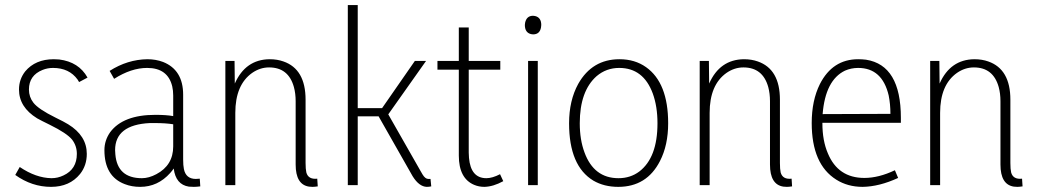

<svg xmlns="http://www.w3.org/2000/svg" viewBox="-20 -728 4076 755"><path d="M321.3 -123Q321.3 -194.3 248 -239.3Q232.4 -249 198.2 -265.6Q130.9 -298.8 111.3 -324.2Q93.8 -346.7 93.8 -376Q93.8 -431.6 147.5 -453.1Q167 -460.9 188.5 -460.9Q252 -460.9 285.2 -415Q288.1 -410.2 291 -405.3L324.2 -422.9Q290 -484.4 212.9 -494.1Q202.1 -495.1 191.4 -495.1Q119.1 -495.1 79.1 -447.3Q54.7 -416 54.7 -376Q54.7 -306.6 126 -262.7Q141.6 -253.9 175.8 -237.3Q243.2 -204.1 263.7 -178.7Q282.2 -154.3 282.2 -123Q282.2 -62.5 229.5 -38.1Q207 -27.3 182.6 -27.3Q121.1 -28.3 57.6 -71.3L40 -40Q105.5 6.8 180.7 6.8Q253.9 6.8 294.9 -43.9Q321.3 -77.1 321.3 -123Z M742.2 6.8Q752.9 6.8 767.6 4.9L765.6 -25.4Q758.8 -24.4 750 -24.4Q710.9 -24.4 703.1 -63.5Q700.2 -78.1 700.2 -100.6V-355.5Q700.2 -453.1 621.1 -484.4Q592.8 -495.1 559.6 -495.1Q481.4 -494.1 411.1 -449.2L428.7 -418Q496.1 -460.9 558.6 -460.9Q639.6 -460.9 657.2 -388.7Q661.1 -372.1 661.1 -352.5V-271.5Q633.8 -276.4 590.8 -276.4Q463.9 -276.4 413.1 -208Q390.6 -175.8 390.6 -137.7Q390.6 -34.2 470.7 -3.9Q498 6.8 531.2 6.8Q600.6 6.8 649.4 -47.9Q657.2 -56.6 663.1 -65.4Q670.9 -2 722.7 5.9Q732.4 6.8 742.2 6.8ZM538.1 -27.3Q441.4 -27.3 433.6 -121.1Q432.6 -129.9 432.6 -137.7Q432.6 -237.3 569.3 -244.1Q579.1 -244.1 588.9 -244.1Q631.8 -244.1 661.1 -239.3V-152.3Q661.1 -78.1 594.7 -43Q565.4 -27.3 538.1 -27.3Z M1227.5 -25.4Q1192.4 -21.5 1184.6 -49.8Q1181.6 -63.5 1181.6 -86.9V-335.9Q1181.6 -456.1 1094.7 -486.3Q1070.3 -495.1 1040 -495.1Q945.3 -494.1 903.3 -399.4L902.3 -488.3H866.2V0H905.3V-284.2Q905.3 -394.5 971.7 -441.4Q1002.9 -462.9 1038.1 -462.9Q1114.3 -462.9 1135.7 -385.7Q1142.6 -360.4 1142.6 -330.1V-81.1Q1142.6 -2 1195.3 5.9Q1202.1 6.8 1209 6.8Q1216.8 6.8 1229.5 4.9Z M1658.2 6.8Q1667 6.8 1675.8 4.9L1672.9 -24.4H1664.1Q1652.3 -24.4 1641.6 -42Q1638.7 -46.9 1634.8 -53.7L1506.8 -278.3L1655.3 -488.3H1611.3L1482.4 -302.7H1386.7V-708H1347.7V0H1386.7V-270.5H1468.8L1602.5 -35.2Q1627.9 5.9 1658.2 6.8Z M1959 -15.6 1946.3 -43Q1916 -27.3 1892.6 -27.3Q1831.1 -27.3 1824.2 -107.4Q1823.2 -118.2 1823.2 -127.9V-454.1H1947.3V-488.3H1823.2V-620.1H1784.2V-488.3H1700.2V-454.1H1784.2V-116.2Q1784.2 -26.4 1844.7 -1Q1863.3 6.8 1884.8 6.8Q1919.9 5.9 1959 -15.6Z M2094.7 0V-488.3H2056.6V0ZM2108.4 -629.9Q2108.4 -659.2 2084 -665Q2080.1 -666 2076.2 -666Q2050.8 -666 2044.9 -638.7Q2043.9 -633.8 2043.9 -629.9Q2043.9 -599.6 2068.4 -593.8Q2072.3 -592.8 2076.2 -592.8Q2102.5 -592.8 2107.4 -620.1Q2108.4 -626 2108.4 -629.9Z M2412.1 -27.3Q2315.4 -27.3 2278.3 -128.9Q2259.8 -178.7 2259.8 -243.2Q2259.8 -370.1 2326.2 -428.7Q2364.3 -460.9 2415 -460.9Q2509.8 -460.9 2546.9 -360.4Q2565.4 -309.6 2565.4 -243.2Q2565.4 -108.4 2494.1 -53.7Q2459 -27.3 2412.1 -27.3ZM2416 -495.1Q2308.6 -495.1 2253.9 -398.4Q2217.8 -333 2217.8 -243.2Q2217.8 -75.2 2313.5 -17.6Q2355.5 6.8 2411.1 6.8Q2523.4 6.8 2575.2 -94.7Q2607.4 -157.2 2607.4 -243.2Q2607.4 -402.3 2520.5 -463.9Q2476.6 -495.1 2416 -495.1Z M3092.8 -25.4Q3057.6 -21.5 3049.8 -49.8Q3046.9 -63.5 3046.9 -86.9V-335.9Q3046.9 -456.1 2960 -486.3Q2935.5 -495.1 2905.3 -495.1Q2810.5 -494.1 2768.6 -399.4L2767.6 -488.3H2731.4V0H2770.5V-284.2Q2770.5 -394.5 2836.9 -441.4Q2868.2 -462.9 2903.3 -462.9Q2979.5 -462.9 3001 -385.7Q3007.8 -360.4 3007.8 -330.1V-81.1Q3007.8 -2 3060.5 5.9Q3067.4 6.8 3074.2 6.8Q3082 6.8 3094.7 4.9Z M3511.7 -28.3 3499 -58.6Q3435.5 -28.3 3378.9 -28.3Q3275.4 -28.3 3235.4 -125Q3213.9 -174.8 3213.9 -243.2V-245.1H3522.5V-264.6Q3522.5 -471.7 3385.7 -493.2Q3370.1 -495.1 3354.5 -495.1Q3253.9 -495.1 3204.1 -397.5Q3171.9 -333 3171.9 -244.1Q3171.9 -82 3268.6 -21.5Q3313.5 6.8 3372.1 6.8Q3437.5 5.9 3511.7 -28.3ZM3354.5 -460.9Q3449.2 -460.9 3474.6 -352.5Q3481.4 -318.4 3481.4 -280.3L3214.8 -279.3Q3225.6 -413.1 3302.7 -450.2Q3327.1 -460.9 3354.5 -460.9Z M3999 -25.4Q3963.9 -21.5 3956.1 -49.8Q3953.1 -63.5 3953.1 -86.9V-335.9Q3953.1 -456.1 3866.2 -486.3Q3841.8 -495.1 3811.5 -495.1Q3716.8 -494.1 3674.8 -399.4L3673.8 -488.3H3637.7V0H3676.8V-284.2Q3676.8 -394.5 3743.2 -441.4Q3774.4 -462.9 3809.6 -462.9Q3885.7 -462.9 3907.2 -385.7Q3914.1 -360.4 3914.1 -330.1V-81.1Q3914.1 -2 3966.8 5.9Q3973.6 6.8 3980.5 6.8Q3988.3 6.8 4001 4.9Z"/></svg>

Font: Yaldevi Colombo ExtraLight
Style: Regular
Weight: 275
Designer: Sol Matas, Denzil Rajitha, Kosala Senevirathne and Pathum Egodawatta
Foundry: Mooniak
Version: Version 1.020 ; ttfautohint (v1.6)